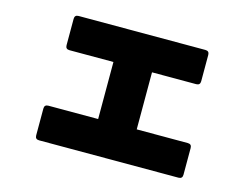

<svg xmlns="http://www.w3.org/2000/svg" viewBox="-86 -749 1172 894"><g transform="rotate(15 500.0 -301.5)"><path d="M144 -17V-146Q144 -165 163 -165H403V-440H191Q172 -440 172 -459V-586Q172 -605 191 -605H802Q821 -605 821 -586V-459Q821 -440 802 -440H589V-165H835Q854 -165 854 -146V-17Q854 2 835 2H163Q144 2 144 -17Z"/></g></svg>

Font: LINE Seed JP_TTF ExtraBold
Style: Regular
Weight: 800
Designer: LY Corporation & Fontrix & Fontworks
Version: Version 1.015